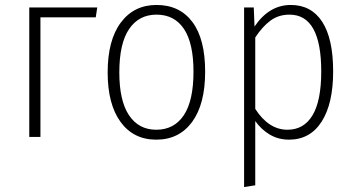

<svg xmlns="http://www.w3.org/2000/svg" viewBox="-20 -552 1424 774"><path d="M143 0H98V-522H372L366 -482H143Z M807 -263Q807 -132 754.5 -60.5Q702 11 610 11Q518 11 466 -60.5Q414 -132 414 -260Q414 -390 467 -461Q520 -532 611 -532Q704 -532 755.5 -463.5Q807 -395 807 -263ZM461 -260Q461 -146 500 -87.5Q539 -29 610 -29Q682 -29 721 -87.5Q760 -146 760 -263Q760 -378 721.5 -435.5Q683 -493 611 -493Q540 -493 500.5 -435Q461 -377 461 -260Z M1323 -264Q1323 -134 1276.5 -61.5Q1230 11 1145 11Q1102 11 1067.5 -9.5Q1033 -30 1009 -64V195L964 202V-522H1003L1006 -445Q1065 -532 1152 -532Q1235 -532 1279 -464Q1323 -396 1323 -264ZM1275 -264Q1275 -493 1147 -493Q1103 -493 1070.5 -469Q1038 -445 1009 -401V-113Q1063 -29 1139 -29Q1205 -29 1240 -87.5Q1275 -146 1275 -264Z"/></svg>

Font: Fira Sans Condensed ExtraLight
Style: Regular
Weight: 275
Width: 3
Designer: Carrois Corporate & Edenspiekermann AG
Foundry: Carrois Corporate GbR & Edenspiekermann AG
Version: Version 4.203